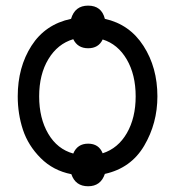

<svg xmlns="http://www.w3.org/2000/svg" viewBox="-20 -605 622 682"><path d="M233.4 13.7Q168.9 1 124.5 -43.5Q80.1 -87.9 61.5 -144Q43 -200.2 43 -262.7Q43 -366.2 91.8 -442.4Q140.6 -518.6 232.4 -538.1Q246.1 -585 293 -585Q340.8 -585 352.5 -538.1Q440.4 -518.6 489.7 -441.9Q539.1 -365.2 539.1 -262.7Q539.1 -167 492.2 -87.4Q445.3 -7.8 352.5 12.7Q337.9 56.6 293 56.6Q248 56.6 233.4 13.7ZM240.2 -465.8Q184.6 -449.2 151.9 -395Q119.1 -340.8 119.1 -262.7Q119.1 -184.6 151.4 -129.9Q183.6 -75.2 240.2 -59.6Q254.9 -94.7 293 -94.7Q331.1 -94.7 344.7 -60.5Q399.4 -78.1 430.7 -132.3Q461.9 -186.5 461.9 -262.7Q461.9 -339.8 430.2 -394Q398.4 -448.2 344.7 -464.8Q330.1 -433.6 293 -433.6Q255.9 -433.6 240.2 -465.8Z"/></svg>

Font: Gothic A1
Style: Regular
Weight: 400
Designer: HanYang I&C Co.,Ltd.
Foundry: HanYang I&C Co.,Ltd.
Version: Version 2.50